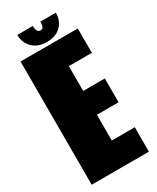

<svg xmlns="http://www.w3.org/2000/svg" viewBox="-203 -851 745 911"><g transform="rotate(-30 170.0 -396.0)"><path d="M13 0H326.5V-134H200.5V-275H319V-405.5H200.5V-541.5H326.5V-675H13ZM168.5 -692.5Q204 -692.5 227.2 -706Q250.5 -719.5 262.2 -741.8Q274 -764 274 -792H189Q189 -779.5 187.2 -771.2Q185.5 -763 181 -759.2Q176.5 -755.5 168.5 -755.5Q162 -755.5 157.5 -759.2Q153 -763 150.2 -771Q147.5 -779 147.5 -792H62.5Q62.5 -764 75 -741.8Q87.5 -719.5 110.8 -706Q134 -692.5 168.5 -692.5Z"/></g></svg>

Font: Anybody ExtraCondensed Black
Style: Regular
Weight: 900
Width: 2
Version: Version 1.113;gftools[0.9.25]